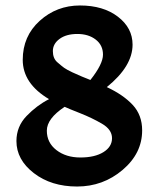

<svg xmlns="http://www.w3.org/2000/svg" viewBox="-20 -670 571 701"><path d="M40 -155Q40 -208 77 -246.5Q114 -285 159 -308Q63 -365 63 -451.5Q63 -538 125 -594Q187 -650 272 -650Q357 -650 410.5 -609Q464 -568 464 -507Q464 -428 370 -352Q430 -324 464.5 -287Q499 -250 499 -194Q499 -110 427.5 -49.5Q356 11 261.5 11Q167 11 103.5 -38Q40 -87 40 -155ZM216 -280Q151 -237 151 -193Q151 -149 186 -122Q221 -95 273.5 -95Q326 -95 357.5 -114.5Q389 -134 389 -165.5Q389 -197 352 -218.5Q315 -240 273 -256.5Q231 -273 216 -280ZM244 -406Q281 -389 310 -378Q356 -436 356 -470.5Q356 -505 329.5 -525.5Q303 -546 262.5 -546Q222 -546 197.5 -528Q173 -510 173 -483.5Q173 -457 189 -443Q205 -429 214 -422.5Q223 -416 244 -406Z"/></svg>

Font: Acme
Style: Regular
Weight: 400
Designer: Juan Pablo del Peral
Foundry: Juan Pablo del Peral
Version: Version 1.002